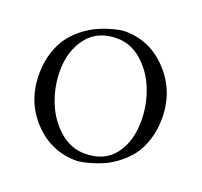

<svg xmlns="http://www.w3.org/2000/svg" viewBox="-129 -883 1102 1050"><g transform="rotate(20 421.5 -358.0)"><path d="M779 -357Q779 -287 759.5 -228.5Q740 -170 710.5 -132.5Q681 -95 642 -65.5Q603 -36 567.5 -20.5Q532 -5 496 5Q443 20 416 20Q270 20 167 -88.5Q64 -197 64 -357Q64 -427 83.5 -485.5Q103 -544 132.5 -582Q162 -620 201 -649.5Q240 -679 276 -695Q312 -711 347 -721Q399 -736 428 -736Q573 -736 676 -625.5Q779 -515 779 -357ZM447 -32Q560 -32 618.5 -108.5Q677 -185 677 -305Q677 -398 643.5 -484Q610 -570 545 -627.5Q480 -685 399 -685Q286 -685 225.5 -606.5Q165 -528 165 -412Q165 -319 199.5 -232.5Q234 -146 300 -89Q366 -32 447 -32Z"/></g></svg>

Font: Rosarivo
Style: Regular
Weight: 400
Designer: Pablo Ugerman
Foundry: Pablo Ugerman
Version: Version 1.003